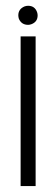

<svg xmlns="http://www.w3.org/2000/svg" viewBox="-20 -630 189 650"><path d="M42 -578.1Q42 -599.6 63.5 -608.4Q69.3 -610.4 75.2 -610.4Q97.7 -610.4 105.5 -588.9Q107.4 -583 107.4 -578.1Q107.4 -555.7 85.9 -547.9Q80.1 -545.9 75.2 -545.9Q52.7 -545.9 43.9 -566.4Q42 -572.3 42 -578.1ZM49.8 0V-506.8H100.6V0Z"/></svg>

Font: Post No Bills Colombo
Style: Regular
Weight: 500
Designer: Kosala Senevirathne, Siva Puranthara, Lasantha Premarathna, Tharique Azeez
Foundry: Mooniak
Version: Version 1.220 ; ttfautohint (v1.5)